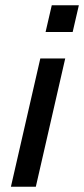

<svg xmlns="http://www.w3.org/2000/svg" viewBox="-20 -710 320 730"><path d="M153.3 -588.4 176.8 -689.9H279.8L256.3 -588.4ZM21.5 0 133.3 -487.8H228L116.2 0Z"/></svg>

Font: HK Grotesk Medium Italic
Style: Regular
Weight: 500
Italic angle: -13°
Designer: Alfredo Marco Pradil and Stefan Peev
Foundry: Hanken Design Co.
Version: Version 1.000;PS 001.000;hotconv 1.0.88;makeotf.lib2.5.64775